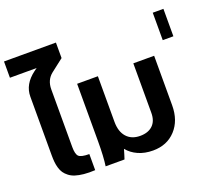

<svg xmlns="http://www.w3.org/2000/svg" viewBox="-181 -1032 1349 1223"><g transform="rotate(-20 493.5 -420.0)"><path d="M181.2 -579.1V-188Q181.2 -140.1 197 -124.5Q212.9 -108.9 268.1 -108.9V0Q225.6 2.4 192.1 -1Q158.7 -4.4 135 -12Q111.3 -19.5 94 -33Q76.7 -46.4 66.4 -61.3Q56.2 -76.2 50 -97.2Q43.9 -118.2 42 -138.2Q40 -158.2 40 -184.1V-581.1Q40 -665 121.1 -725.1L140.1 -738.8H-41V-849.1H311V-744.1L226.1 -678.2Q181.2 -642.6 181.2 -579.1Z M466.8 0H338.9Q348.1 -61 348.1 -166V-556.2H488.8V-247.1Q488.8 -180.7 521.7 -143.8Q554.7 -106.9 612.8 -106.9Q667.5 -106.9 698.2 -136.2Q729 -165.5 729 -220.2V-556.2H870.1V-220.2Q870.1 -117.7 811.8 -54.4Q753.4 8.8 658.2 8.8Q602.1 8.8 558.1 -11Q514.2 -30.8 486.8 -64.9Q483.9 -52.7 476.3 -29.5Q468.8 -6.3 466.8 0Z M955.6 -630.9V-816.9H1027.8V-630.9Z"/></g></svg>

Font: LT Superior
Style: Bold
Weight: 400
Designer: Daniel Lyons
Foundry: LyonsType
Version: Version 1.000